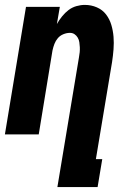

<svg xmlns="http://www.w3.org/2000/svg" viewBox="-20 -548 540 783"><path d="M214 215 302 -314Q304 -325 305 -335Q306 -345 305.5 -355.5Q305 -366 303.5 -376Q302 -386 297 -394.5Q292 -403 284 -408.5Q276 -414 265 -414Q252 -414 238.5 -408.5Q225 -403 216 -392.5Q207 -382 202 -369Q197 -356 194 -342L138 0H0L86 -520H224L212 -450Q221 -466 233 -481Q245 -496 259.5 -507Q274 -518 291.5 -523Q309 -528 326 -528Q352 -528 375 -518Q398 -508 412.5 -489Q427 -470 434 -446.5Q441 -423 443 -398Q445 -373 443 -347Q441 -321 437 -295L371 101H397L378 215Z"/></svg>

Font: Iosevka Heavy Oblique
Style: Regular
Weight: 900
Italic angle: -9°
Monospace: yes
Designer: Belleve Invis
Foundry: Belleve Invis
Version: Version 32.5.0; ttfautohint (v1.8.4)